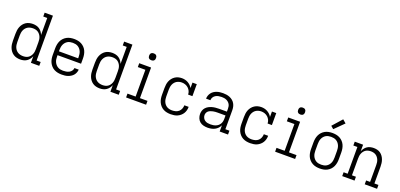

<svg xmlns="http://www.w3.org/2000/svg" viewBox="15 -1739 5671 2724"><g transform="rotate(20 2850.0 -377.0)"><path d="M276 8Q249 8 222 1.5Q195 -5 172.5 -20Q150 -35 133.5 -56.5Q117 -78 107 -103.5Q97 -129 93.5 -156Q90 -183 90 -210V-310Q90 -337 93.5 -364Q97 -391 107 -416.5Q117 -442 133.5 -463.5Q150 -485 172.5 -500Q195 -515 222 -521.5Q249 -528 276 -528Q302 -528 327.5 -522Q353 -516 374.5 -501.5Q396 -487 412 -465.5Q428 -444 437 -420V-677H377V-735H502V-58H563V0H437V-100Q428 -76 412 -54.5Q396 -33 374.5 -18.5Q353 -4 327.5 2Q302 8 276 8ZM299 -50Q319 -50 339 -54.5Q359 -59 376 -70Q393 -81 405 -97Q417 -113 424.5 -131.5Q432 -150 434.5 -170Q437 -190 437 -210V-310Q437 -330 434.5 -350Q432 -370 424.5 -388.5Q417 -407 404.5 -423Q392 -439 375.5 -450Q359 -461 339 -465.5Q319 -470 299 -470Q279 -470 258.5 -465.5Q238 -461 220.5 -450.5Q203 -440 190 -424.5Q177 -409 169 -390Q161 -371 158 -350.5Q155 -330 155 -310V-210Q155 -190 158 -169.5Q161 -149 169 -130Q177 -111 190 -95.5Q203 -80 220.5 -69.5Q238 -59 258.5 -54.5Q279 -50 299 -50Z M902 8Q873 8 844.5 2.5Q816 -3 790.5 -16Q765 -29 745 -50.5Q725 -72 712.5 -98Q700 -124 695 -152.5Q690 -181 690 -210V-310Q690 -339 695 -367.5Q700 -396 712 -422Q724 -448 744 -469Q764 -490 789 -503.5Q814 -517 842.5 -522.5Q871 -528 900 -528Q929 -528 957.5 -522.5Q986 -517 1011 -503.5Q1036 -490 1056 -469Q1076 -448 1088 -422Q1100 -396 1105 -367.5Q1110 -339 1110 -310V-231H755V-210Q755 -189 758 -168.5Q761 -148 769.5 -129.5Q778 -111 791.5 -95Q805 -79 823 -68.5Q841 -58 861 -54Q881 -50 902 -50Q925 -50 948.5 -54Q972 -58 992.5 -68.5Q1013 -79 1027.5 -98.5Q1042 -118 1043 -141H1108Q1106 -118 1097.5 -95.5Q1089 -73 1073.5 -55Q1058 -37 1037.5 -24.5Q1017 -12 995 -4.5Q973 3 949.5 5.5Q926 8 902 8ZM755 -289H1045V-310Q1045 -330 1042 -350.5Q1039 -371 1031 -390Q1023 -409 1009.5 -425Q996 -441 978.5 -451.5Q961 -462 940.5 -466Q920 -470 900 -470Q880 -470 859.5 -466Q839 -462 821.5 -451.5Q804 -441 790.5 -425Q777 -409 769 -390Q761 -371 758 -350.5Q755 -330 755 -310Z M1476 8Q1449 8 1422 1.5Q1395 -5 1372.5 -20Q1350 -35 1333.5 -56.5Q1317 -78 1307 -103.5Q1297 -129 1293.5 -156Q1290 -183 1290 -210V-310Q1290 -337 1293.5 -364Q1297 -391 1307 -416.5Q1317 -442 1333.5 -463.5Q1350 -485 1372.5 -500Q1395 -515 1422 -521.5Q1449 -528 1476 -528Q1502 -528 1527.5 -522Q1553 -516 1574.5 -501.5Q1596 -487 1612 -465.5Q1628 -444 1637 -420V-677H1577V-735H1702V-58H1763V0H1637V-100Q1628 -76 1612 -54.5Q1596 -33 1574.5 -18.5Q1553 -4 1527.5 2Q1502 8 1476 8ZM1499 -50Q1519 -50 1539 -54.5Q1559 -59 1576 -70Q1593 -81 1605 -97Q1617 -113 1624.5 -131.5Q1632 -150 1634.5 -170Q1637 -190 1637 -210V-310Q1637 -330 1634.5 -350Q1632 -370 1624.5 -388.5Q1617 -407 1604.5 -423Q1592 -439 1575.5 -450Q1559 -461 1539 -465.5Q1519 -470 1499 -470Q1479 -470 1458.5 -465.5Q1438 -461 1420.5 -450.5Q1403 -440 1390 -424.5Q1377 -409 1369 -390Q1361 -371 1358 -350.5Q1355 -330 1355 -310V-210Q1355 -190 1358 -169.5Q1361 -149 1369 -130Q1377 -111 1390 -95.5Q1403 -80 1420.5 -69.5Q1438 -59 1458.5 -54.5Q1479 -50 1499 -50Z M1874 0V-58H1997V-462H1883V-520H2062V-58H2176V0ZM2030 -618Q2019 -618 2009 -621Q1999 -624 1991.5 -631.5Q1984 -639 1981 -649Q1978 -659 1978 -670Q1978 -681 1981 -691Q1984 -701 1991.5 -708.5Q1999 -716 2009 -719Q2019 -722 2030 -722Q2041 -722 2051 -719Q2061 -716 2068.5 -708.5Q2076 -701 2079 -691Q2082 -681 2082 -670Q2082 -659 2079 -649Q2076 -639 2068.5 -631.5Q2061 -624 2051 -621Q2041 -618 2030 -618Z M2548 8Q2519 8 2490.5 2.5Q2462 -3 2437 -16.5Q2412 -30 2392.5 -51.5Q2373 -73 2361 -99Q2349 -125 2344.5 -153Q2340 -181 2340 -210V-310Q2340 -337 2343.5 -364Q2347 -391 2357 -416Q2367 -441 2384 -462.5Q2401 -484 2423.5 -499Q2446 -514 2472.5 -521Q2499 -528 2526 -528Q2550 -528 2573.5 -522.5Q2597 -517 2618.5 -505Q2640 -493 2657.5 -476Q2675 -459 2687 -438V-520H2752V-339H2687Q2687 -366 2675.5 -391Q2664 -416 2644 -434Q2624 -452 2598.5 -461Q2573 -470 2546 -470Q2526 -470 2506 -465Q2486 -460 2469 -449.5Q2452 -439 2439 -423Q2426 -407 2418.5 -388.5Q2411 -370 2408 -350Q2405 -330 2405 -310V-210Q2405 -190 2408 -169.5Q2411 -149 2418.5 -130.5Q2426 -112 2439 -96Q2452 -80 2469.5 -69.5Q2487 -59 2507 -54.5Q2527 -50 2548 -50Q2574 -50 2601 -57Q2628 -64 2648 -81.5Q2668 -99 2678.5 -125Q2689 -151 2689 -178H2754Q2754 -151 2747.5 -125.5Q2741 -100 2727.5 -78Q2714 -56 2693.5 -38.5Q2673 -21 2649.5 -10.5Q2626 0 2600 4Q2574 8 2548 8Z M3106 8Q3075 8 3043.5 0.5Q3012 -7 2988 -27Q2964 -47 2952 -77.5Q2940 -108 2940 -140Q2940 -166 2948.5 -191.5Q2957 -217 2975 -236.5Q2993 -256 3016.5 -268.5Q3040 -281 3065.5 -288Q3091 -295 3117.5 -297.5Q3144 -300 3170 -300H3287V-344Q3287 -362 3283.5 -379.5Q3280 -397 3271 -412Q3262 -427 3248 -439Q3234 -451 3217.5 -458Q3201 -465 3183.5 -467.5Q3166 -470 3148 -470Q3125 -470 3101.5 -466Q3078 -462 3057.5 -450Q3037 -438 3024 -417Q3011 -396 3011 -372H2946Q2946 -396 2954 -419Q2962 -442 2976.5 -461Q2991 -480 3011.5 -493.5Q3032 -507 3054.5 -514.5Q3077 -522 3100.5 -525Q3124 -528 3148 -528Q3174 -528 3200 -524Q3226 -520 3250 -510Q3274 -500 3294.5 -483Q3315 -466 3328 -443.5Q3341 -421 3346.5 -395.5Q3352 -370 3352 -344V-58H3413V0H3287V-94Q3276 -69 3256.5 -48.5Q3237 -28 3213 -15.5Q3189 -3 3161.5 2.5Q3134 8 3106 8ZM3129 -50Q3149 -50 3169 -53Q3189 -56 3207.5 -63.5Q3226 -71 3241.5 -83.5Q3257 -96 3267.5 -113Q3278 -130 3282.5 -149.5Q3287 -169 3287 -189V-242H3170Q3152 -242 3134.5 -241Q3117 -240 3099.5 -236Q3082 -232 3065 -226Q3048 -220 3034 -209Q3020 -198 3012.5 -181Q3005 -164 3005 -147Q3005 -124 3015.5 -103.5Q3026 -83 3044.5 -70.5Q3063 -58 3085 -54Q3107 -50 3129 -50Z M3748 8Q3719 8 3690.5 2.5Q3662 -3 3637 -16.5Q3612 -30 3592.5 -51.5Q3573 -73 3561 -99Q3549 -125 3544.5 -153Q3540 -181 3540 -210V-310Q3540 -337 3543.5 -364Q3547 -391 3557 -416Q3567 -441 3584 -462.5Q3601 -484 3623.5 -499Q3646 -514 3672.5 -521Q3699 -528 3726 -528Q3750 -528 3773.5 -522.5Q3797 -517 3818.5 -505Q3840 -493 3857.5 -476Q3875 -459 3887 -438V-520H3952V-339H3887Q3887 -366 3875.5 -391Q3864 -416 3844 -434Q3824 -452 3798.5 -461Q3773 -470 3746 -470Q3726 -470 3706 -465Q3686 -460 3669 -449.5Q3652 -439 3639 -423Q3626 -407 3618.5 -388.5Q3611 -370 3608 -350Q3605 -330 3605 -310V-210Q3605 -190 3608 -169.5Q3611 -149 3618.5 -130.5Q3626 -112 3639 -96Q3652 -80 3669.5 -69.5Q3687 -59 3707 -54.5Q3727 -50 3748 -50Q3774 -50 3801 -57Q3828 -64 3848 -81.5Q3868 -99 3878.5 -125Q3889 -151 3889 -178H3954Q3954 -151 3947.5 -125.5Q3941 -100 3927.5 -78Q3914 -56 3893.5 -38.5Q3873 -21 3849.5 -10.5Q3826 0 3800 4Q3774 8 3748 8Z M4124 0V-58H4247V-462H4133V-520H4312V-58H4426V0ZM4280 -618Q4269 -618 4259 -621Q4249 -624 4241.5 -631.5Q4234 -639 4231 -649Q4228 -659 4228 -670Q4228 -681 4231 -691Q4234 -701 4241.5 -708.5Q4249 -716 4259 -719Q4269 -722 4280 -722Q4291 -722 4301 -719Q4311 -716 4318.5 -708.5Q4326 -701 4329 -691Q4332 -681 4332 -670Q4332 -659 4329 -649Q4326 -639 4318.5 -631.5Q4311 -624 4301 -621Q4291 -618 4280 -618Z M4800 8Q4771 8 4742.5 2.5Q4714 -3 4689 -16.5Q4664 -30 4644 -51Q4624 -72 4612 -98Q4600 -124 4595 -152.5Q4590 -181 4590 -210V-310Q4590 -339 4595 -367.5Q4600 -396 4612 -422Q4624 -448 4644 -469Q4664 -490 4689 -503.5Q4714 -517 4742.5 -522.5Q4771 -528 4800 -528Q4829 -528 4857.5 -522.5Q4886 -517 4911 -503.5Q4936 -490 4956 -469Q4976 -448 4988 -422Q5000 -396 5005 -367.5Q5010 -339 5010 -310V-210Q5010 -181 5005 -152.5Q5000 -124 4988 -98Q4976 -72 4956 -51Q4936 -30 4911 -16.5Q4886 -3 4857.5 2.5Q4829 8 4800 8ZM4800 -50Q4820 -50 4840.5 -54Q4861 -58 4878.5 -68.5Q4896 -79 4909.5 -95Q4923 -111 4931 -130Q4939 -149 4942 -169.5Q4945 -190 4945 -210V-310Q4945 -330 4942 -350.5Q4939 -371 4931 -390Q4923 -409 4909.5 -425Q4896 -441 4878.5 -451.5Q4861 -462 4840.5 -466Q4820 -470 4800 -470Q4780 -470 4759.5 -466Q4739 -462 4721.5 -451.5Q4704 -441 4690.5 -425Q4677 -409 4669 -390Q4661 -371 4658 -350.5Q4655 -330 4655 -310V-210Q4655 -190 4658 -169.5Q4661 -149 4669 -130Q4677 -111 4690.5 -95Q4704 -79 4721.5 -68.5Q4739 -58 4759.5 -54Q4780 -50 4800 -50ZM4789 -582 4747 -618 4875 -762 4926 -718Z M5137 0V-58H5198V-462H5137V-520H5263V-420Q5272 -444 5287.5 -465.5Q5303 -487 5324.5 -501.5Q5346 -516 5372 -522Q5398 -528 5423 -528Q5450 -528 5476.5 -521.5Q5503 -515 5524.5 -499.5Q5546 -484 5561.5 -462Q5577 -440 5586 -415Q5595 -390 5598.5 -363.5Q5602 -337 5602 -310V-58H5663V0H5477V-58H5537V-310Q5537 -330 5534.5 -350Q5532 -370 5524.5 -388.5Q5517 -407 5505 -423Q5493 -439 5476 -450Q5459 -461 5439.5 -465.5Q5420 -470 5400 -470Q5380 -470 5360.5 -465.5Q5341 -461 5324 -450Q5307 -439 5295 -423Q5283 -407 5275.5 -388.5Q5268 -370 5265.5 -350Q5263 -330 5263 -310V-58H5323V0Z"/></g></svg>

Font: Iosevka Etoile Light
Style: Regular
Weight: 300
Designer: Belleve Invis
Foundry: Belleve Invis
Version: Version 25.0.1; ttfautohint (v1.8.4)